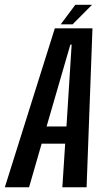

<svg xmlns="http://www.w3.org/2000/svg" viewBox="-56 -796 455 816"><path d="M-35.5 0 177 -675.5H337L312 0H209L221 -185.5H121L67.5 0ZM142 -258.5H226.5L248.5 -606.5H243ZM202 -692.5 264 -775.5H335L252.5 -692.5Z"/></svg>

Font: Anybody Condensed Medium
Style: Italic
Weight: 500
Width: 3
Italic angle: -10°
Designer: Tyler Finck
Foundry: Etcetera Type Company
Version: Version 1.010; ttfautohint (v1.8.3) -l 8 -r 50 -G 200 -x 14 